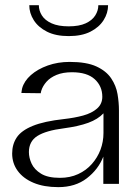

<svg xmlns="http://www.w3.org/2000/svg" viewBox="-20 -726 538 758"><path d="M210.2 12.8Q153.1 12.8 112.5 -4.3Q71.8 -21.4 49.9 -51.4Q28 -81.3 28 -119.9Q28 -156.3 46.1 -183.4Q64.2 -210.6 109.2 -229Q154.1 -247.4 232.6 -256Q274 -260.6 308.3 -269.9Q342.6 -279.3 363.3 -297.6Q383.9 -315.8 383.9 -344.1Q383.9 -385.8 353.9 -413.3Q323.9 -440.8 264.1 -440.8Q228.5 -440.8 203.3 -430.3Q178 -419.8 163.4 -403.1Q148.8 -386.4 143.2 -368.5Q142.4 -365.4 141.6 -362.6Q140.8 -359.8 141.1 -357.9L64.4 -358.9Q64.8 -363.7 65.7 -368.2Q66.6 -372.8 67.4 -377.4Q75.3 -406 101.9 -429.6Q128.6 -453.1 168.5 -467.4Q208.5 -481.6 254.9 -481.6Q321.8 -481.6 360.7 -463.6Q399.6 -445.6 419 -416.6Q438.4 -387.7 444 -354.5Q449.6 -321.4 449.6 -290.4V0H387.9V-107.7Q368.1 -57 322.7 -22.1Q277.3 12.8 210.2 12.8ZM216.5 -23.9Q256.6 -23.9 288.5 -38.7Q320.5 -53.4 342.7 -78.7Q365 -103.9 376.8 -135.3Q388.5 -166.6 388.5 -200.9V-278.6Q366.5 -255.2 328.5 -241.2Q290.5 -227.3 232.5 -219.5Q161.2 -210.5 127.6 -189.2Q94.1 -168 94.1 -125.5Q94.1 -103.1 104.8 -79.9Q115.5 -56.7 142.1 -40.3Q168.7 -23.9 216.5 -23.9ZM406.7 -705.6Q406.7 -674.3 389 -646.4Q371.3 -618.4 337 -600.9Q302.6 -583.5 251.2 -583.5Q200.2 -583.5 165.6 -600.9Q131 -618.4 113.3 -646.4Q95.6 -674.3 95.6 -705.6H133.3Q133.3 -684.4 145.3 -665.1Q157.4 -645.8 183.7 -633.9Q209.9 -622 251.2 -622Q292.5 -622 318.3 -633.9Q344 -645.8 356.1 -665.1Q368.2 -684.4 368.2 -705.6Z"/></svg>

Font: Panamera Thin
Style: Regular
Weight: 100
Designer: Bastien Sozeau
Foundry: NBR — Bastien Sozeau
Version: Version 3.003;gftools[0.9.33]